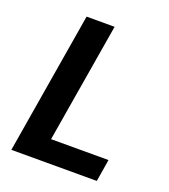

<svg xmlns="http://www.w3.org/2000/svg" viewBox="-122 -739 727 827"><g transform="rotate(20 241.5 -325.0)"><path d="M25 0 133.3 -650H261.7L170 -101.7H433.3L416.7 0Z"/></g></svg>

Font: Familjen Grotesk SemiBold
Style: Italic
Weight: 600
Italic angle: -9.46201°
Designer: Anders Wikstroem, Jonas Baeckman, Matilda Gysing, Kristian Moeller
Foundry: Familjen STHLM AB
Version: Version 2.002